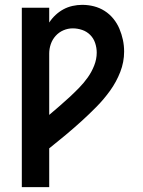

<svg xmlns="http://www.w3.org/2000/svg" viewBox="-20 -562 590 792"><path d="M70 210V-530H183V-469Q194 -486 209 -500Q224 -514 241.5 -523.5Q259 -533 279 -537.5Q299 -542 319 -542Q344 -542 367.5 -536Q391 -530 411.5 -517Q432 -504 447.5 -485Q463 -466 472.5 -443.5Q482 -421 487 -397.5Q492 -374 492 -349Q492 -306 476 -265Q460 -224 434.5 -188.5Q409 -153 378.5 -122Q348 -91 316 -62Q284 -33 250.5 -5Q217 23 183 50V210ZM183 -88Q204 -106 225 -124Q246 -142 266.5 -161Q287 -180 306.5 -200Q326 -220 342 -242.5Q358 -265 368.5 -291.5Q379 -318 379 -345Q379 -365 372.5 -384.5Q366 -404 352 -418Q338 -432 319 -438.5Q300 -445 280 -445Q260 -445 241.5 -437Q223 -429 209.5 -414Q196 -399 189.5 -380Q183 -361 183 -341Z"/></svg>

Font: Lode
Style: Bold
Weight: 700
Monospace: yes
Designer: Belleve Invis
Foundry: Belleve Invis
Version: Version 29.2.0; ttfautohint (v1.8.3)